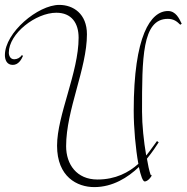

<svg xmlns="http://www.w3.org/2000/svg" viewBox="-20 -720 762 784"><path d="M621 -144C610 -130 596 -108 577 -85C567 -143 560 -210 560 -264C560 -482 560 -643 665 -643C690 -643 703 -632 716 -619L722 -623C712 -644 698 -675 666 -675C595 -675 526 -574 526 -268C526 -196 534 -111 545 -51C506 -16 452 13 378 13C293 13 250 -49 250 -123C250 -272 335 -440 335 -580C335 -664 279 -700 222 -700C135 -700 0 -587 0 -495C0 -477 7 -455 32 -455C55 -455 67 -476 74 -492L69 -495C62 -484 50 -478 38 -478C22 -478 16 -493 16 -505C16 -583 126 -668 210 -668C272 -668 301 -626 301 -566C301 -424 213 -250 213 -125C213 2 295 44 365 44C440 44 502 5 547 -38C555 -2 563 21 571 21C583 21 599 2 599 -4C599 -5 598 -6 597 -6H595C589 -24 584 -47 580 -72C603 -100 619 -125 628 -139Z"/></svg>

Font: Stalemate
Style: Regular
Weight: 400
Designer: Astigmatic (AOETI)
Foundry: Astigmatic (AOETI)
Version: Version 001.000